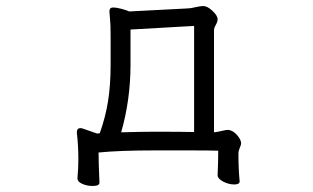

<svg xmlns="http://www.w3.org/2000/svg" viewBox="-20 -506 1040 637"><path d="M757 106Q739 106 720.5 96.5Q702 87 702 75V74Q704 30 704 -6Q680 -7 606 -7H493Q375 -7 307 0Q307 31 310 100Q310 111 287 111Q269 111 253 104Q237 97 237 86V85Q240 52 240 22Q240 -21 235 -66V-68Q235 -74 238 -77.5Q241 -81 247 -81L253 -80Q266 -76 302 -63L311 -64Q330 -117 338.5 -170.5Q347 -224 347 -291V-386Q347 -427 345 -443L343 -467Q343 -474 345.5 -477.5Q348 -481 356 -481Q368 -481 385.5 -476Q403 -471 409 -468L601 -478Q612 -478 628 -482Q646 -486 654 -486Q668 -486 685 -470Q702 -454 702 -442Q702 -434 696 -423.5Q690 -413 690 -406V-67Q700 -68 715 -71.5Q730 -75 735 -75Q751 -75 765.5 -59Q780 -43 780 -30Q780 -26 775.5 -15.5Q771 -5 771 2Q771 53 775 95V96Q775 106 757 106ZM413 -408V-292Q413 -175 382 -67Q454 -69 492 -69Q582 -69 624 -68V-420Z"/></svg>

Font: Iansui
Style: Regular
Weight: 400
Designer: But Ko / Fontworks Inc.
Foundry: zi-hi.com / Fontworks Inc.
Version: Version 1.002